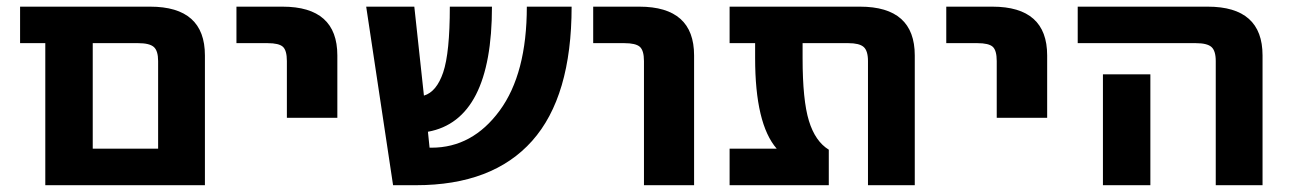

<svg xmlns="http://www.w3.org/2000/svg" viewBox="-20 -543 3794 565"><path d="M247.1 2H113.3V-416H39.1V-523.4H421.9Q583 -523.4 583 -379.9V2ZM445.3 -363.3Q445.3 -393.6 432.6 -404.8Q419.9 -416 386.7 -416H252.9V-105.5H445.3Z M675.8 -416V-523.4H811.5Q972.7 -523.4 972.7 -379.9V-196.3H824.2V-363.3Q824.2 -394.5 812.5 -405.3Q800.8 -416 767.6 -416Z M1136.7 2 1057.6 -523.4H1199.2L1227.5 -261.7Q1264.6 -272.5 1284.2 -330.1Q1303.7 -387.7 1303.7 -523.4H1427.7Q1427.7 -189.5 1239.3 -155.3L1244.1 -108.4H1250Q1370.1 -108.4 1450.2 -217.3Q1530.3 -326.2 1530.3 -523.4H1662.1Q1662.1 -258.8 1545.9 -128.4Q1429.7 2 1204.1 2Z M1725.6 -416V-523.4H1861.3Q2022.5 -523.4 2022.5 -379.9V2H1875V-363.3Q1875 -394.5 1862.8 -405.3Q1850.6 -416 1817.4 -416Z M2671.9 2H2534.2V-363.3Q2534.2 -393.6 2521.5 -404.8Q2508.8 -416 2476.6 -416H2341.8V-372.1Q2341.8 -248 2360.4 -187.5Q2378.9 -127 2418.9 -102.5V2H2127V-105.5H2265.6Q2202.1 -178.7 2202.1 -372.1V-416H2127V-523.4H2510.7Q2671.9 -523.4 2671.9 -379.9Z M2764.6 -416V-523.4H2900.4Q3061.5 -523.4 3061.5 -379.9V-196.3H2913.1V-363.3Q2913.1 -394.5 2901.4 -405.3Q2889.6 -416 2856.4 -416Z M3151.4 -416V-523.4H3534.2Q3695.3 -523.4 3695.3 -379.9V2H3557.6V-363.3Q3557.6 -393.6 3544.9 -404.8Q3532.2 -416 3499 -416ZM3365.2 -324.2V-132.8V2H3225.6V-132.8V-324.2Z"/></svg>

Font: Gen Shin Gothic Bold
Style: Bold
Weight: 700
Designer: [Source Han Sans]
Ryoko NISHIZUKA  (kana & ideographs); Paul D. Hunt (Latin, Greek & Cyrillic); Wenlong ZHANG  (bopomofo
Version: Version 1.002.20150607